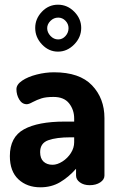

<svg xmlns="http://www.w3.org/2000/svg" viewBox="-20 -789 511 818"><path d="M425 -286V-41Q425 -24 407 -12Q389 0 362 0Q337 0 320.5 -12Q304 -24 304 -41V-70Q272 -34 235.5 -12.5Q199 9 152 9Q95 9 58.5 -25Q22 -59 22 -124Q22 -205 82 -238Q142 -271 255 -271H296V-284Q296 -321 274.5 -348.5Q253 -376 208 -376Q176 -376 157 -370Q138 -364 119 -354Q103 -345 94 -345Q74 -345 62 -365Q50 -385 50 -409Q50 -429 74.5 -445.5Q99 -462 136.5 -471.5Q174 -481 210 -481Q319 -481 372 -425.5Q425 -370 425 -286ZM151 -141Q151 -114 165.5 -100.5Q180 -87 204 -87Q224 -87 246 -101Q268 -115 282 -137Q296 -159 296 -183V-204H281Q220 -204 185.5 -191.5Q151 -179 151 -141ZM326 -670Q326 -630 296 -599.5Q266 -569 227 -569Q188 -569 159 -599.5Q130 -630 130 -670Q130 -709 158.5 -739Q187 -769 227 -769Q267 -769 296.5 -739Q326 -709 326 -670ZM228 -714Q209 -714 195 -700Q181 -686 181 -669Q181 -651 195 -636Q209 -621 228 -621Q246 -621 259 -635.5Q272 -650 272 -669Q272 -687 259 -700.5Q246 -714 228 -714Z"/></svg>

Font: Dosis
Style: Regular
Weight: 400
Designer: Edgar Tolentino, Pablo Impallari, Igino Marini
Foundry: Edgar Tolentino, Pablo Impallari, Igino Marini
Version: Version 1.007;Glyphs 3.1.1 (3134)